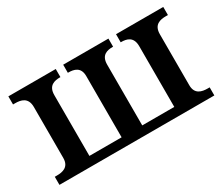

<svg xmlns="http://www.w3.org/2000/svg" viewBox="-96 -771 1168 1007"><g transform="rotate(-30 488.0 -268.0)"><path d="M19 0H957V-49H945C911 -49 870 -57 870 -112V-421C870 -479 910 -487 945 -487H957V-536H671V-487H673C706 -487 745 -479 745 -421V-53H551V-421C551 -479 589 -487 623 -487H625V-536H351V-487H354C387 -487 426 -479 426 -424V-53H231V-421C231 -479 270 -487 304 -487H306V-536H19V-487H32C66 -487 107 -479 107 -421V-112C107 -57 66 -49 32 -49H19Z"/></g></svg>

Font: Noto Serif Semi
Style: Regular
Weight: 600
Designer: Monotype Design Team
Foundry: Monotype Imaging Inc.
Version: Version 1.002